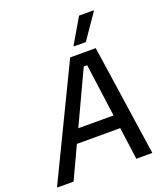

<svg xmlns="http://www.w3.org/2000/svg" viewBox="-181 -955 917 1059"><g transform="rotate(-20 278.0 -425.0)"><path d="M-28.3 0V-5L283.3 -650H433.3L528.3 -5V0H435L356.7 -577.5H336.7L66.7 0ZM132.5 -189.2 171.7 -267.5H411.7L424.2 -189.2ZM323.3 -700V-705L408.3 -850H493.3V-845L393.3 -700Z"/></g></svg>

Font: Familjen Grotesk
Style: Italic
Weight: 400
Italic angle: -9.46201°
Designer: Anders Wikstroem, Jonas Baeckman, Matilda Gysing, Kristian Moeller
Foundry: Familjen STHLM AB
Version: Version 2.000